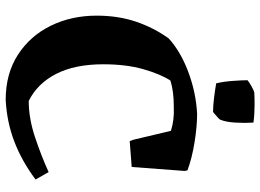

<svg xmlns="http://www.w3.org/2000/svg" viewBox="-140 -763 915 675"><g transform="rotate(90 317.5 -425.5)"><path d="M331 12Q239 12 172.5 -31Q106 -74 70.5 -146.5Q35 -219 35 -308Q35 -383 56 -445.5Q77 -508 115 -561Q161 -603 233 -630Q305 -657 380 -661Q424 -661 480 -652Q536 -643 579 -627L581 -617L567 -431L476 -424L471 -438L440 -569Q420 -575 400 -577.5Q380 -580 355 -579Q300 -579 263 -567Q240 -531 223 -471Q206 -411 206 -331Q206 -231 240 -165Q274 -99 335 -69Q396 -69 462 -91Q528 -113 585 -139L611 -93Q547 -45 478 -18.5Q409 8 331 12ZM273 -728Q267 -752 264.5 -785.5Q262 -819 262 -838Q267 -843 283 -852Q299 -861 306 -862Q319 -863 350.5 -863Q382 -863 411 -859Q413 -829 411 -795.5Q409 -762 401 -743Q401 -741 394.5 -735Q388 -729 381 -723Q374 -717 373 -717Q352 -717 324 -720.5Q296 -724 273 -728Z"/></g></svg>

Font: Labrada
Style: Bold
Weight: 700
Designer: Mercedes Jáuregui
Foundry: Omnibus-Type Team
Version: Version 1.000; ttfautohint (v1.8.4.7-5d5b)